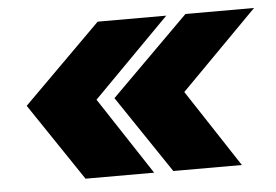

<svg xmlns="http://www.w3.org/2000/svg" viewBox="-39 -551 762 531"><g transform="rotate(-5 342.0 -285.0)"><path d="M178.2 -70.3 33.7 -285.2 249.5 -500H439.9L227.5 -285.2L368.7 -70.3ZM421.9 -70.3 277.3 -285.2 493.2 -500H683.6L471.2 -285.2L612.3 -70.3Z"/></g></svg>

Font: Inter Display Extra Bold
Style: Italic
Weight: 800
Italic angle: -9.39999°
Designer: Rasmus Andersson
Foundry: rsms
Version: Version 4.000;git-4fc901f